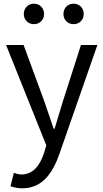

<svg xmlns="http://www.w3.org/2000/svg" viewBox="-20 -787 561 1041"><path d="M164 -656C196 -656 219 -680 219 -711C219 -743 196 -767 164 -767C132 -767 109 -743 109 -711C109 -680 132 -656 164 -656ZM379 -656C411 -656 434 -680 434 -711C434 -743 411 -767 379 -767C347 -767 324 -743 324 -711C324 -680 347 -656 379 -656ZM101 234C209 234 266 152 303 45L508 -543H419L322 -241C307 -193 291 -138 276 -89H271C254 -138 235 -194 219 -241L108 -543H13L231 1L219 42C196 110 160 159 96 159C81 159 66 154 55 150L37 223C58 230 79 234 101 234Z"/></svg>

Font: Spoqa Han Sans Neo
Style: Regular
Weight: 400
Designer: [Spoqa Han Sans Neo] Dong-huui Kim ___ Younghwa Kang ___ Yujin Lee ___ [Noto Sans] Ryoko NISHIZUKA ____ (kana & ideograp
Foundry: Spoqa (http://www.spoqa-han-sans.com)
Version: Version 1.100;hotconv 1.0.109;makeotfexe 2.5.65596